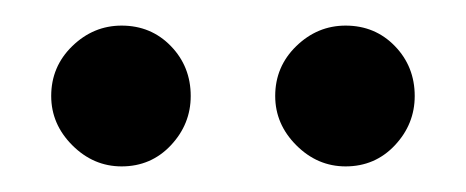

<svg xmlns="http://www.w3.org/2000/svg" viewBox="-20 -720 364 150"><path d="M250 -590Q228 -590 211.5 -606.5Q195 -623 195 -645Q195 -668 211.5 -684Q228 -700 250 -700Q273 -700 288.5 -684Q304 -668 304 -645Q304 -623 288.5 -606.5Q273 -590 250 -590ZM75 -590Q53 -590 36.5 -606.5Q20 -623 20 -645Q20 -668 36.5 -684Q53 -700 75 -700Q98 -700 113.5 -684Q129 -668 129 -645Q129 -623 113.5 -606.5Q98 -590 75 -590Z"/></svg>

Font: Inclusive Sans
Style: Regular
Weight: 400
Designer: Olivia King
Foundry: Olivia King
Version: Version 2.004